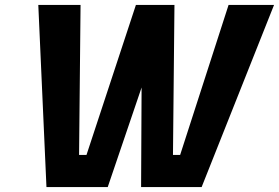

<svg xmlns="http://www.w3.org/2000/svg" viewBox="-20 -757 1129 777"><path d="M168 0 135 -737H306L300 -130H330L530 -737H686L680 -130H709L905 -737H1089L796 0H551L553 -403L416 0Z"/></svg>

Font: Tomorrow SemiBold
Style: Italic
Weight: 600
Italic angle: -10°
Designer: Tony de Marco, Monica Rizzolli
Foundry: Just in Type
Version: Version 2.002